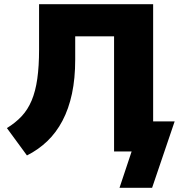

<svg xmlns="http://www.w3.org/2000/svg" viewBox="-20 -725 861 919"><path d="M552 174 610 0H526V-551H340V-440Q340 -349 324.5 -276.5Q309 -204 279 -147Q249 -90 206 -49Q163 -8 109 19L13 -112Q54 -137 83.5 -168.5Q113 -200 131.5 -244Q150 -288 158.5 -348Q167 -408 167 -488V-705H713V-144H816L708 174Z"/></svg>

Font: Nunito Sans 10pt Black
Style: Regular
Weight: 900
Designer: Vernon Adams
Foundry: Vernon Adams
Version: Version 3.101;gftools[0.9.27]